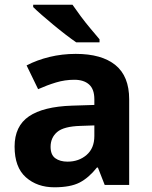

<svg xmlns="http://www.w3.org/2000/svg" viewBox="-20 -786 644 816"><path d="M302 -557Q412 -557 470.5 -509.5Q529 -462 529 -364V0H425L396 -74H392Q357 -30 318 -10Q279 10 211 10Q138 10 90 -32.5Q42 -75 42 -163Q42 -250 103 -291.5Q164 -333 286 -337L381 -340V-364Q381 -407 358.5 -427Q336 -447 296 -447Q256 -447 218 -435.5Q180 -424 142 -407L93 -508Q137 -531 190.5 -544Q244 -557 302 -557ZM323 -251Q251 -249 223 -225Q195 -201 195 -162Q195 -128 215 -113.5Q235 -99 267 -99Q315 -99 348 -127.5Q381 -156 381 -208V-253ZM288 -766Q303 -744 323.5 -716.5Q344 -689 365.5 -663.5Q387 -638 403 -619V-606H304Q285 -619 259.5 -638.5Q234 -658 207.5 -680Q181 -702 158 -722Q135 -742 121 -756V-766Z"/></svg>

Font: Noto Sans Ol Chiki
Style: Bold
Weight: 700
Designer: Monotype Design Team, Lewis McGuffie
Foundry: Monotype Imaging Inc.
Version: Version 2.003; ttfautohint (v1.8.4.7-5d5b)